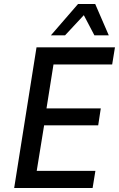

<svg xmlns="http://www.w3.org/2000/svg" viewBox="-20 -942 598 962"><path d="M51 0 163 -705H556L542 -619H248L213 -399H485L472 -314H201L164 -86H458L444 0ZM235 -765 371 -922H457L525 -765H453L400 -866L306 -765Z"/></svg>

Font: Nunito Sans 7pt Condensed SemiBold
Style: Italic
Weight: 600
Width: 3
Italic angle: -9°
Designer: Vernon Adams
Foundry: Vernon Adams
Version: Version 3.101;gftools[0.9.27]